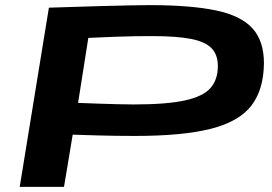

<svg xmlns="http://www.w3.org/2000/svg" viewBox="-20 -730 1061 750"><path d="M57 0 171 -700Q287 -704 363.5 -706Q440 -708 487.5 -709Q535 -710 564 -710Q724 -710 822.5 -689.5Q921 -669 966 -619.5Q1011 -570 1011 -483Q1010 -380 962 -317.5Q914 -255 804 -227Q694 -199 507 -199Q468 -199 434 -199.5Q400 -200 360.5 -201Q321 -202 264 -204L230 0ZM325 -582 285 -328Q334 -326 369.5 -325Q405 -324 436 -323Q467 -322 502 -322Q630 -322 701.5 -337.5Q773 -353 802 -386Q831 -419 831 -472Q831 -516 806.5 -541.5Q782 -567 726 -578Q670 -589 574 -589Q538 -589 506.5 -588.5Q475 -588 433 -586.5Q391 -585 325 -582Z"/></svg>

Font: Georama Extra Expanded SemiBold
Style: Italic
Weight: 600
Width: 8
Italic angle: -9°
Designer: Jean-Baptiste Levee
Foundry: Production Type
Version: Version 1.000